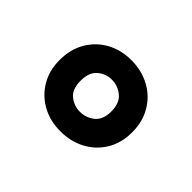

<svg xmlns="http://www.w3.org/2000/svg" viewBox="-76 -543 601 601"><g transform="rotate(-45 224.5 -242.5)"><path d="M224.1 -402.8Q271 -402.8 306.6 -382.1Q342.3 -361.3 362.3 -325.2Q382.3 -289.1 382.3 -243.2Q382.3 -197.8 362.5 -161.1Q342.8 -124.5 307.1 -103.3Q271.5 -82 224.1 -82Q176.8 -82 141.6 -103.3Q106.4 -124.5 86.9 -161.1Q67.4 -197.8 67.4 -243.2Q67.4 -289.1 87.2 -325Q106.9 -360.8 142.1 -381.8Q177.2 -402.8 224.1 -402.8ZM224.1 -310.5Q187 -310.5 170.4 -290Q153.8 -269.5 153.8 -243.2Q153.8 -216.8 170.4 -195.6Q187 -174.3 224.1 -174.3Q261.2 -174.3 278.6 -195.6Q295.9 -216.8 295.9 -243.2Q295.9 -269.5 278.8 -290Q261.7 -310.5 224.1 -310.5Z"/></g></svg>

Font: Estedad-FD SemiBold
Style: Regular
Weight: 600
Designer: Amin Abedi
Version: Version 7.3